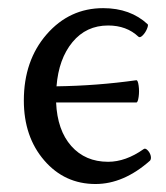

<svg xmlns="http://www.w3.org/2000/svg" viewBox="-20 -445 411 476"><path d="M216.8 11.2Q140.1 11.2 89.6 -47.4Q39.1 -106 39.1 -195.8Q39.1 -294.9 95.7 -359.9Q152.3 -424.8 235.8 -424.8Q303.2 -424.8 346.2 -384.8Q348.1 -382.3 344.2 -373Q340.3 -363.8 333.7 -357.2Q327.1 -350.6 323.2 -354Q293.9 -381.8 248 -381.8Q193.8 -381.8 159.7 -340.6Q125.5 -299.3 120.1 -231Q220.7 -232.4 317.9 -246.1Q321.8 -246.6 323.7 -232.7Q325.7 -218.8 323.7 -204.8Q321.8 -190.9 317.9 -190.9H119.1Q122.1 -122.1 156.7 -83Q191.4 -43.9 248 -43.9Q291.5 -43.9 335.9 -75.2Q339.8 -78.6 345.7 -72.8Q351.6 -66.9 353.5 -59.3Q355.5 -51.8 352.1 -46.9Q286.6 11.2 216.8 11.2Z"/></svg>

Font: Junicode SmCond
Style: Regular
Weight: 400
Width: 4
Designer: Peter S. Baker
Version: Version 2.206